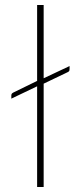

<svg xmlns="http://www.w3.org/2000/svg" viewBox="-20 -743 310 763"><path d="M256.5 -480.5V-468.5Q256.5 -464.5 255.5 -461.8Q254.5 -459 249.5 -456.5L153.5 -410.5V0H127.5V-400L25 -351V-363Q25 -367.5 26.5 -370Q28 -372.5 32.5 -375L127.5 -421.5V-723H153.5V-432Z"/></svg>

Font: Lato 2
Style: Regular
Weight: 200
Designer: Lukasz Dziedzic with Adam Twardoch and Botio Nikoltchev
Foundry: tyPoland Lukasz Dziedzic
Version: Version 2.015; 2015-08-06; http://www.latofonts.com/